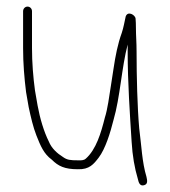

<svg xmlns="http://www.w3.org/2000/svg" viewBox="-20 -496 516 582"><path d="M50 -462V-350C50 -303.6 53.7 -259.4 59 -217L67 -171C73.5 -141.1 80.3 -110.8 90.5 -85C102.8 -53.9 112.7 -29.7 137 -12C156.7 7.7 175.9 17 216 17C250.9 18.2 264 1.5 279 -18C299.4 -44.6 314.4 -93.6 324 -132C344.2 -200.7 348.8 -292.6 367 -361V-339C367 -246 373.8 -148.5 379 -66C381.5 -23.8 387.9 13.2 398 47C400.2 56.9 403.8 69 416.5 65.5C428.7 62.2 426.5 51.4 424 40C410.5 -4.9 409 -53.4 402 -107C396.3 -172.1 394 -264.1 394 -338.5C394 -368.6 392 -387.9 392 -412C392 -422 391.7 -431 391 -439C391 -450 367.6 -464.6 361 -446C357.2 -428.8 354.4 -412.1 349 -396C337.1 -363.3 329.9 -326.9 324 -287L316 -235C311.6 -206.4 305.7 -163.2 298 -140C286 -92.1 271.3 -42.8 240 -15C236 -11 228.3 -9.3 217 -10C192.7 -10 183.4 -11.1 171 -20C153.4 -31 136.3 -46.3 128 -67C113.1 -96.8 101.1 -137 94 -176L86 -222C80.6 -261.9 77 -306.1 77 -350V-462C77 -469.7 71 -476 63.5 -476C56 -476 50 -469.7 50 -462Z"/></svg>

Font: Take Off
Style: Regular, Eh
Weight: 400
Foundry: Cannot Into Space Fonts
Version: Version 0.89